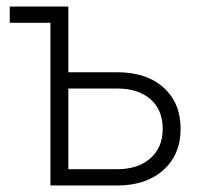

<svg xmlns="http://www.w3.org/2000/svg" viewBox="-20 -570 640 590"><path d="M135 0V-500H10V-550H190V-348H340Q430 -348 482.5 -301Q535 -254 535 -174Q535 -95 482 -47.5Q429 0 340 0ZM340 -50Q404 -50 442 -83.5Q480 -117 480 -174Q480 -232 442.5 -265Q405 -298 340 -298H190V-50Z"/></svg>

Font: JetBrains Mono Extra Light
Style: Regular
Weight: 200
Monospace: yes
Designer: Philipp Nurullin, Konstantin Bulenkov
Foundry: JetBrains
Version: 2.002